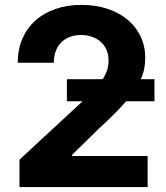

<svg xmlns="http://www.w3.org/2000/svg" viewBox="-20 -757 670 777"><path d="M308.9 -737.2Q367.5 -737.2 415.3 -721.2Q463.1 -705.3 497 -676.8Q530.9 -648.4 549.4 -608.8Q567.8 -569.2 567.8 -522Q567.8 -500 563.7 -479.2Q559.7 -458.5 549.7 -436.4H605.1V-347.3H490.4Q469.5 -322.8 441.9 -295.3Q414.4 -267.8 378.2 -234.7L272 -130.7V-125.7H577.4V0H58.9V-110.8L314.3 -347.3H250.7V-436.4H395.6Q407.3 -454.5 413.4 -472.7Q419.4 -490.8 419.4 -511.7Q419.4 -535.9 411 -555Q402.7 -574.2 387.8 -587.5Q372.9 -600.9 352.5 -608.1Q332 -615.4 307.9 -615.4Q283 -615.4 262.6 -607.6Q242.2 -599.8 227.8 -585.4Q213.4 -571 205.6 -550.2Q197.8 -529.5 197.8 -503.2H51.8Q51.8 -556.8 70.5 -600Q89.1 -643.1 123 -673.7Q157 -704.2 204.4 -720.7Q251.8 -737.2 308.9 -737.2Z"/></svg>

Font: Cannonade
Style: Bold
Weight: 700
Designer: Rasmus Andersson
Foundry: rsms
Version: Version 3.012;git-f93a4a705